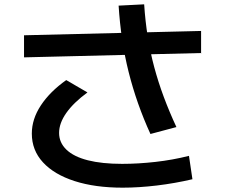

<svg xmlns="http://www.w3.org/2000/svg" viewBox="-20 -820 1040 887"><path d="M547 47Q419 47 324.5 16.5Q230 -14 178.5 -70Q127 -126 127 -203Q127 -270 169 -333.5Q211 -397 286 -450L384 -393Q320 -346 286.5 -298.5Q253 -251 253 -206Q253 -161 287 -128.5Q321 -96 386 -79.5Q451 -63 544 -63Q618 -63 698 -72Q778 -81 853 -100L869 8Q788 27 704.5 37Q621 47 547 47ZM91 -555V-657L909 -677V-575ZM675 -201Q643 -271 618 -342Q593 -413 574.5 -486.5Q556 -560 544.5 -637Q533 -714 528 -794L646 -800Q651 -723 662.5 -651Q674 -579 692.5 -510Q711 -441 736.5 -372.5Q762 -304 795 -233Z"/></svg>

Font: M PLUS 1 Thin SemiBold
Style: Regular
Weight: 600
Version: Version 1.001